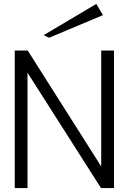

<svg xmlns="http://www.w3.org/2000/svg" viewBox="-20 -957 655 977"><path d="M55 0V-700H121L495 -110V-700H560V0H494L120 -587V0ZM230 -765 202 -778 470 -937 504 -880Z"/></svg>

Font: Panamera
Style: Regular
Weight: 400
Designer: Bastien Sozeau
Foundry: NBR — Bastien Sozeau
Version: Version 3.002; ttfautohint (v1.8.4.7-5d5b);gftools[0.9.33]